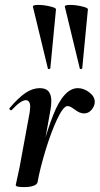

<svg xmlns="http://www.w3.org/2000/svg" viewBox="-20 -754 406 782"><path d="M297 -395Q321 -395 343.5 -378Q366 -361 366 -339Q366 -323 353.5 -307.5Q341 -292 322 -292Q304 -292 283 -309Q276 -314 269 -318Q262 -322 255 -322Q238 -322 213 -269Q188 -216 165.5 -142Q143 -68 133 -12L123 -13Q153 -175 196.5 -285Q240 -395 297 -395ZM44 0Q45 -7 50.5 -30Q56 -53 60 -74L101 -297Q103 -313 103 -318Q103 -346 85 -346Q65 -346 28 -306Q27 -305 25 -305Q21 -305 19 -308.5Q17 -312 20 -315Q56 -357 84.5 -376Q113 -395 142 -395Q167 -395 178 -381.5Q189 -368 189 -342Q189 -327 186 -309L133 -12Q131 -3 117 2.5Q103 8 77 8Q44 8 44 0ZM136 -734Q158 -734 183.5 -728Q209 -722 208 -716L185 -476Q185 -474 180.5 -473Q176 -472 175 -475L114 -727Q113 -734 136 -734ZM266 -734Q288 -734 313.5 -728Q339 -722 338 -716L315 -476Q315 -474 310.5 -473Q306 -472 305 -475L244 -727Q243 -734 266 -734Z"/></svg>

Font: Cormorant Infant
Style: Bold Italic
Weight: 700
Italic angle: -10°
Designer: Christian Thalmann (Catharsis Fonts)
Foundry: Catharsis Fonts
Version: Version 4.000